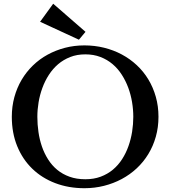

<svg xmlns="http://www.w3.org/2000/svg" viewBox="-20 -975 907 1024"><path d="M825.2 -352.1Q825.2 -295.9 811 -245.8Q796.9 -195.8 771 -153.3Q745.1 -110.8 709 -77.1Q672.9 -43.5 628.9 -20Q585 3.4 534.7 16.1Q484.4 28.8 430.2 28.8Q345.7 28.8 274.7 1.7Q203.6 -25.4 152.1 -75.2Q100.6 -125 71.8 -195.3Q43 -265.6 43 -352.1Q43 -407.2 56.6 -457Q70.3 -506.8 95.2 -549.1Q120.1 -591.3 155.3 -625.5Q190.4 -659.7 233.6 -683.3Q276.9 -707 326.4 -720Q376 -732.9 430.2 -732.9Q484.4 -732.9 534.9 -720.5Q585.4 -708 629.4 -684.6Q673.3 -661.1 709.5 -627.4Q745.6 -593.8 771.2 -551.3Q796.9 -508.8 811 -458.7Q825.2 -408.7 825.2 -352.1ZM690.9 -352.1Q690.9 -390.6 684.3 -430.4Q677.7 -470.2 664.1 -507.1Q650.4 -543.9 629.6 -576.4Q608.9 -608.9 580.3 -633.1Q551.8 -657.2 515.6 -671.1Q479.5 -685.1 435.1 -685.1Q390.6 -685.1 354.5 -670.9Q318.4 -656.7 290 -632.6Q261.7 -608.4 240.7 -575.9Q219.7 -543.5 206.1 -506.3Q192.4 -469.2 185.8 -429.7Q179.2 -390.1 179.2 -352.1Q179.2 -311.5 185.1 -271Q190.9 -230.5 203.6 -193.6Q216.3 -156.7 236.6 -124.8Q256.8 -92.8 285.2 -69.3Q313.5 -45.9 350.8 -32.5Q388.2 -19 435.1 -19Q480.5 -19 517.1 -32.7Q553.7 -46.4 582.3 -70.3Q610.8 -94.2 631.3 -126.2Q651.9 -158.2 665 -195.3Q678.2 -232.4 684.6 -272.5Q690.9 -312.5 690.9 -352.1ZM263.7 -955.1 436 -805.2 400.9 -763.2 193.8 -858.9Z"/></svg>

Font: Original Surfer
Style: Regular
Weight: 400
Designer: Astigmatic (AOETI)
Foundry: Astigmatic (AOETI)
Version: Version 1.001